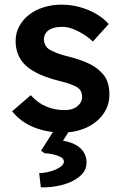

<svg xmlns="http://www.w3.org/2000/svg" viewBox="-20 -558 525 823"><path d="M32 -81 112 -150Q142 -116 179 -101Q216 -86 257 -86Q274 -86 287.5 -90Q301 -94 311 -102Q321 -110 326.5 -120.5Q332 -131 332 -144Q332 -168 314 -182Q304 -189 282.5 -197Q261 -205 227 -213Q173 -227 137 -245.5Q101 -264 81 -287Q64 -306 55.5 -330Q47 -354 47 -382Q47 -417 62.5 -445.5Q78 -474 105 -495Q132 -516 168 -527Q204 -538 243 -538Q283 -538 320.5 -528Q358 -518 390.5 -499.5Q423 -481 446 -455L378 -380Q359 -398 336.5 -412Q314 -426 291 -434.5Q268 -443 248 -443Q229 -443 214 -439.5Q199 -436 189 -429Q179 -422 173.5 -411.5Q168 -401 168 -387Q169 -375 174.5 -364.5Q180 -354 190 -347Q201 -340 223 -331Q245 -322 280 -314Q329 -301 362 -285Q395 -269 414 -248Q433 -230 441 -206Q449 -182 449 -153Q449 -106 422.5 -69Q396 -32 350.5 -11Q305 10 248 10Q178 10 122.5 -13.5Q67 -37 32 -81ZM148 184Q170 184 195 177Q220 170 237 158.5Q254 147 254 135Q254 122 239 114.5Q224 107 205 103Q186 99 171 99L156 88L227 -24H294L250 45Q301 54 326 78.5Q351 103 351 139Q351 167 333 187Q315 207 286 220.5Q257 234 222.5 240Q188 246 155 245Z"/></svg>

Font: Our Lexend Medium
Style: Regular
Weight: 500
Designer: Bonnie Shaver-Troup, Thomas Jockin
Foundry: Lexend
Version: Version 1.007